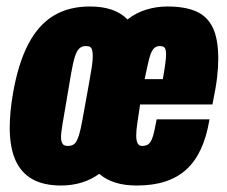

<svg xmlns="http://www.w3.org/2000/svg" viewBox="-20 -560 701 592"><path d="M168 12Q115 12 80 -7.5Q45 -27 27.5 -66.5Q10 -106 10 -167Q10 -190 12.5 -216.5Q15 -243 20 -272Q36 -364 67 -423.5Q98 -483 145 -511.5Q192 -540 257 -540Q296 -540 325 -530Q354 -520 373 -500Q400 -521 431.5 -530.5Q463 -540 496 -540Q550 -540 584.5 -525Q619 -510 636 -475Q653 -440 653 -378Q653 -354 649.5 -322.5Q646 -291 635 -238H412Q407 -204 403.5 -181Q400 -158 400 -142Q400 -131 402 -124Q404 -117 408 -113.5Q412 -110 418 -110Q429 -110 436 -114.5Q443 -119 447.5 -129Q452 -139 455.5 -154.5Q459 -170 463 -192H626Q617 -138 599 -99.5Q581 -61 553.5 -36.5Q526 -12 488.5 0Q451 12 401 12Q364 12 335.5 3Q307 -6 286 -24Q261 -6 231.5 3Q202 12 168 12ZM189 -110Q202 -110 209.5 -116.5Q217 -123 223 -142Q229 -161 235 -195Q246 -256 252.5 -292Q259 -328 262 -347Q265 -366 265.5 -374.5Q266 -383 266 -388Q266 -399 264 -406Q262 -413 257.5 -415.5Q253 -418 244 -418Q233 -418 225 -411Q217 -404 211 -385.5Q205 -367 199 -332Q189 -271 182.5 -234.5Q176 -198 173 -179Q170 -160 169 -151.5Q168 -143 168 -138Q168 -128 170.5 -121.5Q173 -115 177.5 -112.5Q182 -110 189 -110ZM426 -316H482Q487 -344 489.5 -362.5Q492 -381 492 -393Q492 -403 490 -408.5Q488 -414 483.5 -416Q479 -418 472 -418Q460 -418 452.5 -408.5Q445 -399 439.5 -377Q434 -355 426 -316Z"/></svg>

Font: Archivo ExtraCondensed Black
Style: Italic
Weight: 900
Width: 2
Italic angle: -10°
Designer: Hector Gatti
Foundry: Omnibus-Type
Version: Version 2.001